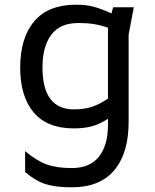

<svg xmlns="http://www.w3.org/2000/svg" viewBox="-20 -554 660 818"><path d="M550 -523 528 -407V-34Q528 98 467 171Q406 244 286 244Q219 244 176 231Q133 218 87 179V90Q136 131 179 146.5Q222 162 286 162Q363 162 401.5 113.5Q440 65 440 -22V-48Q407 -26 373.5 -16.5Q340 -7 294 -7Q181 -7 123.5 -75Q66 -143 66 -266Q66 -393 126 -463.5Q186 -534 304 -534Q347 -534 378.5 -525.5Q410 -517 455 -497L462 -523ZM440 -134V-436Q408 -447 379.5 -451.5Q351 -456 314 -456Q236 -456 198.5 -406Q161 -356 161 -267Q161 -88 295 -88Q339 -88 372 -99Q405 -110 440 -134Z"/></svg>

Font: Amiko
Style: Regular
Weight: 400
Designer: Pablo Impallari, Rodrigo Fuenzalida, Andres Torresi
Foundry: Impallari Type
Version: Version 1.001; ttfautohint (v1.3)